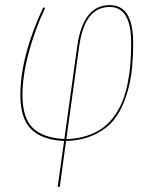

<svg xmlns="http://www.w3.org/2000/svg" viewBox="-20 -548 607 759"><path d="M414.1 -527.8Q506.3 -527.8 506.3 -378.9Q506.3 -314.9 500 -262.9Q493.7 -210.9 475.8 -159.7Q458 -108.4 429.4 -73.2Q400.9 -38.1 352.8 -15.4Q304.7 7.3 241.2 9.3L216.3 190.4L208 190.9L233.4 9.3Q145 4.9 102.8 -37.8Q60.5 -80.6 60.5 -171.4Q60.5 -325.2 150.4 -517.6H158.7Q117.2 -428.2 93 -337.9Q68.8 -247.6 68.8 -171.9Q68.8 -83 108.9 -43Q148.9 -2.9 234.4 1.5L285.6 -366.7Q308.6 -527.8 414.1 -527.8ZM413.6 -520.5Q365.2 -520.5 335 -483.4Q304.7 -446.3 293 -364.7L242.2 2Q286.6 0.5 323 -11.2Q359.4 -22.9 385.7 -42.2Q412.1 -61.5 432.1 -89.6Q452.1 -117.7 464.6 -149.2Q477.1 -180.7 484.9 -219.7Q492.7 -258.8 495.6 -296.9Q498.5 -335 498.5 -378.9Q498.5 -520.5 413.6 -520.5Z"/></svg>

Font: Fira Sans Compressed Eight
Style: Italic
Weight: 100
Width: 3
Italic angle: -8°
Designer: Carrois Corporate & Edenspiekermann AG
Foundry: Carrois Corporate GbR & Edenspiekermann AG
Version: Version 4.203;PS 004.203;hotconv 1.0.88;makeotf.lib2.5.64775